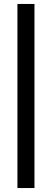

<svg xmlns="http://www.w3.org/2000/svg" viewBox="-20 -757 262 969"><path d="M68 -737H154V192H68Z"/></svg>

Font: Fahkwang
Style: Regular
Weight: 400
Version: Version 1.000; ttfautohint (v1.6)